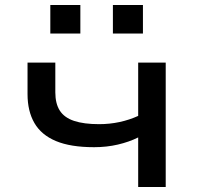

<svg xmlns="http://www.w3.org/2000/svg" viewBox="-20 -747 796 767"><path d="M532 0V-198Q496 -180 451 -169.5Q406 -159 356 -159Q262 -159 203.5 -183.5Q145 -208 117.5 -255.5Q90 -303 90 -371V-497H201V-378Q201 -333 219 -305Q237 -277 276 -264Q315 -251 376 -251Q418 -251 457.5 -259.5Q497 -268 532 -284V-497H642V0ZM431 -613V-727H551V-613ZM181 -613V-727H301V-613Z"/></svg>

Font: Nunito Sans 7pt Expanded Medium
Style: Regular
Weight: 500
Width: 7
Designer: Vernon Adams
Foundry: Vernon Adams
Version: Version 3.101;gftools[0.9.27]